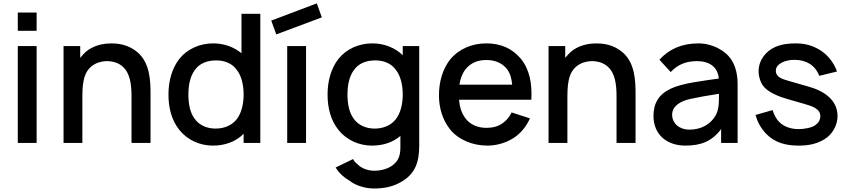

<svg xmlns="http://www.w3.org/2000/svg" viewBox="-20 -830 4926 1115"><path d="M83.3 -757.3V-651H192.7V-757.3ZM83.3 -562.5V0H192.7V-562.5Z M780.2 -525C729.2 -569.8 666.7 -581.2 606.2 -577.1C555.2 -574 500 -555.2 463.5 -514.6L445.8 -493.8V-562.5H349V0H458.3V-245.8V-246.9C458.3 -287.5 458.3 -330.2 465.6 -361.5C471.9 -395.8 487.5 -426 511.5 -444.8C534.4 -463.5 562.5 -472.9 593.8 -475C633.3 -476 667.7 -465.6 691.7 -443.8C735.4 -406.3 743.8 -340.6 743.8 -268.8V0H854.2V-272.9C855.2 -366.7 849 -464.6 780.2 -525Z M1382.3 -750V-520.8C1338.5 -557.3 1280.2 -578.1 1218.8 -578.1C1141.7 -578.1 1068.8 -546.9 1021.9 -488.5C977.1 -431.3 958.3 -357.3 958.3 -281.2C958.3 -206.3 975 -133.3 1021.9 -75C1068.8 -16.7 1140.6 15.6 1216.7 15.6C1286.5 15.6 1350 -7.3 1394.8 -53.1V0H1491.7V-750ZM1352.1 -134.4C1322.9 -100 1280.2 -83.3 1231.2 -83.3C1184.4 -83.3 1137.5 -101 1109.4 -141.7C1083.3 -177.1 1074 -228.1 1074 -281.2C1074 -335.4 1084.4 -386.5 1110.4 -421.9C1138.5 -462.5 1183.3 -479.2 1235.4 -479.2C1282.3 -479.2 1325 -463.5 1352.1 -428.1C1382.3 -391.7 1394.8 -337.5 1394.8 -281.2C1394.8 -226 1382.3 -170.8 1352.1 -134.4Z M1584.4 -630.2 1555.2 -710.4 1819.8 -810.4 1849 -729.2ZM1647.9 -562.5V0H1757.3V-562.5Z M2318.8 -562.5V-509.4C2274 -553.1 2210.4 -578.1 2142.7 -578.1C2065.6 -578.1 1992.7 -546.9 1945.8 -488.5C1901 -431.3 1882.3 -357.3 1882.3 -281.2C1882.3 -206.3 1899 -133.3 1945.8 -75C1992.7 -16.7 2064.6 15.6 2140.6 15.6C2204.2 15.6 2261.5 -3.1 2305.2 -40.6V13.5C2306.3 69.8 2296.9 100 2263.5 127.1C2235.4 150 2193.8 161.5 2153.1 161.5C2119.8 161.5 2080.2 149 2056.3 124C2045.8 115.6 2036.5 106.3 2030.2 93.8L1929.2 142.7C1947.9 174 1977.1 201 2007.3 217.7C2044.8 247.9 2101 264.6 2152.1 264.6C2206.2 264.6 2264.6 256.2 2320.8 219.8C2388.5 176 2414.6 115.6 2414.6 15.6V-562.5ZM2155.2 -83.3C2108.3 -83.3 2061.5 -101 2033.3 -141.7C2007.3 -177.1 1997.9 -228.1 1997.9 -281.2C1997.9 -335.4 2008.3 -386.5 2034.4 -421.9C2062.5 -462.5 2107.3 -479.2 2159.4 -479.2C2206.2 -479.2 2249 -463.5 2276 -428.1C2306.3 -391.7 2318.8 -337.5 2318.8 -281.2C2318.8 -226 2306.3 -170.8 2276 -134.4C2246.9 -100 2204.2 -83.3 2155.2 -83.3Z M2645.8 -251H3065.6C3070.8 -342.7 3056.2 -426 3004.2 -489.6C2953.1 -550 2886.5 -578.1 2804.2 -578.1C2722.9 -578.1 2645.8 -546.9 2594.8 -485.4C2550 -429.2 2529.2 -354.2 2529.2 -276C2529.2 -205.2 2549 -134.4 2594.8 -77.1C2644.8 -16.7 2727.1 15.6 2810.4 15.6C2861.5 15.6 2914.6 1 2958.3 -26C3001 -52.1 3036.5 -93.8 3057.3 -142.7L2951 -177.1C2939.6 -153.1 2924 -132.3 2899 -114.6C2872.9 -95.8 2841.7 -87.5 2804.2 -87.5C2755.2 -87.5 2709.4 -106.3 2682.3 -143.8C2659.4 -174 2649 -211.5 2645.8 -251ZM2804.2 -481.3C2851 -482.3 2896.9 -464.6 2924 -429.2C2943.8 -403.1 2951 -372.9 2954.2 -338.5H2647.9C2653.1 -370.8 2662.5 -400 2682.3 -426C2713.5 -466.7 2759.4 -482.3 2804.2 -481.3Z M3596.9 -525C3545.8 -569.8 3483.3 -581.2 3422.9 -577.1C3371.9 -574 3316.7 -555.2 3280.2 -514.6L3262.5 -493.8V-562.5H3165.6V0H3275V-245.8V-246.9C3275 -287.5 3275 -330.2 3282.3 -361.5C3288.5 -395.8 3304.2 -426 3328.1 -444.8C3351 -463.5 3379.2 -472.9 3410.4 -475C3450 -476 3484.4 -465.6 3508.3 -443.8C3552.1 -406.3 3560.4 -340.6 3560.4 -268.8V0H3670.8V-272.9C3671.9 -366.7 3665.6 -464.6 3596.9 -525Z M4263.5 0V-340.6C4263.5 -409.4 4246.9 -476 4193.8 -520.8C4155.2 -554.2 4095.8 -578.1 4037.5 -578.1C3941.7 -578.1 3867.7 -546.9 3809.4 -483.3L3875 -411.5C3917.7 -458.3 3969.8 -475 4028.1 -475C4101 -475 4149 -439.6 4154.2 -374C4058.3 -359.4 3943.8 -347.9 3874 -314.6C3803.1 -280.2 3775 -228.1 3775 -156.2C3775 -51 3850 15.6 3960.4 15.6C4051 15.6 4114.6 -9.4 4167.7 -80.2V0ZM4134.4 -157.3C4105.2 -107.3 4051 -77.1 3983.3 -77.1C3926 -77.1 3883.3 -112.5 3883.3 -164.6C3883.3 -213.5 3931.2 -242.7 3987.5 -255.2C4031.2 -264.6 4092.7 -276 4155.2 -285.4C4155.2 -235.4 4156.2 -193.8 4134.4 -157.3Z M4840.6 -414.6C4821.9 -470.8 4777.1 -524 4722.9 -550C4685.4 -569.8 4642.7 -578.1 4604.2 -578.1C4564.6 -578.1 4524 -575 4482.3 -557.3C4427.1 -533.3 4385.4 -480.2 4385.4 -415.6C4385.4 -388.5 4394.8 -349 4418.8 -322.9C4444.8 -295.8 4482.3 -279.2 4515.6 -266.7C4542.7 -257.3 4565.6 -251 4645.8 -228.1C4695.8 -213.5 4743.8 -200 4743.8 -155.2C4743.8 -133.3 4733.3 -116.7 4714.6 -103.1C4692.7 -87.5 4649 -80.2 4618.8 -80.2C4577.1 -80.2 4535.4 -91.7 4506.2 -120.8C4487.5 -138.5 4475 -164.6 4466.7 -190.6L4367.7 -162.5C4377.1 -127.1 4394.8 -89.6 4428.1 -54.2C4479.2 -1 4543.8 15.6 4617.7 15.6C4671.9 15.6 4721.9 7.3 4768.8 -21.9C4814.6 -50 4843.8 -103.1 4843.8 -155.2C4843.8 -245.8 4771.9 -301 4671.9 -328.1C4627.1 -340.6 4593.8 -350 4562.5 -359.4C4516.7 -371.9 4485.4 -384.4 4485.4 -419.8C4485.4 -459.4 4541.7 -484.4 4597.9 -482.3C4660.4 -481.3 4713.5 -453.1 4737.5 -389.6Z"/></svg>

Font: Manrope Semibold
Style: Regular
Weight: 600
Width: 4
Designer: Michael Sharanda
Foundry: Michael Sharanda
Version: Version 2.000;PS 002.000;hotconv 1.0.88;makeotf.lib2.5.64775